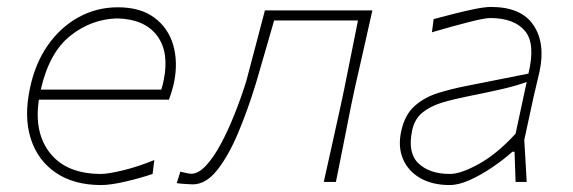

<svg xmlns="http://www.w3.org/2000/svg" viewBox="-20 -524 1649 553"><path d="M271.5 9Q193 9 140.8 -26.5Q88.5 -62 68.5 -125Q48.5 -188 66.5 -271Q81.5 -342 118 -394Q154.5 -446 206.5 -474.5Q258.5 -503 319.5 -503Q384.5 -503 424.5 -473.2Q464.5 -443.5 478.8 -394.5Q493 -345.5 481.5 -288Q479.5 -277 475 -262.2Q470.5 -247.5 466.5 -237H92Q77.5 -141 125 -82Q172.5 -23 271.5 -23Q290.5 -23 333.5 -33.2Q376.5 -43.5 424.5 -63L419.5 -23Q384.5 -11 341.2 -1Q298 9 271.5 9ZM317.5 -471Q242.5 -469 182 -420.5Q121.5 -372 97.5 -266H444.5Q449 -279.5 451.5 -293Q468 -374 432.2 -421.5Q396.5 -469 317.5 -471Z M535 7Q531.5 7 515.2 6Q499 5 489 3.5L499.5 -29.5Q508 -27.5 517.5 -25.5Q527 -23.5 530.5 -23.5Q551.5 -23.5 573.5 -47.2Q595.5 -71 616.5 -110.2Q637.5 -149.5 656.2 -196.8Q675 -244 689.5 -291Q703 -342.5 716.5 -393.2Q730 -444 743 -494H1052.5Q1040 -437.5 1028 -384.8Q1016 -332 1002 -270.5L991.5 -221Q979.5 -160.5 969.2 -108.5Q959 -56.5 947.5 0H912.5Q925 -56 936.8 -109Q948.5 -162 961.5 -221L972 -270.5Q983 -325.5 992.2 -371Q1001.5 -416.5 1011 -465H769.5Q756.5 -419.5 743.5 -374.8Q730.5 -330 716.5 -282Q693.5 -207 665.8 -141Q638 -75 605.5 -34Q573 7 535 7Z M1275 9Q1225.5 9 1190.5 -11Q1155.5 -31 1140.5 -66.5Q1125.5 -102 1136 -148Q1146.5 -194.5 1174.8 -219.2Q1203 -244 1241.5 -256Q1280 -268 1321 -276L1502 -312Q1523 -398.5 1491.8 -435.2Q1460.5 -472 1392 -472Q1375.5 -472 1329.5 -460.2Q1283.5 -448.5 1224 -431L1229 -469Q1251.5 -475 1283.5 -483.2Q1315.5 -491.5 1346 -497.8Q1376.5 -504 1394 -504Q1481 -504 1516.2 -452Q1551.5 -400 1534 -318Q1529.5 -297 1523 -271Q1516.5 -245 1509.5 -211L1490 -121Q1492 -89.5 1493.5 -61.8Q1495 -34 1497 0H1465L1462 -87H1456Q1429.5 -63.5 1397 -41.5Q1364.5 -19.5 1332.5 -5.2Q1300.5 9 1275 9ZM1276 -23Q1307.5 -23 1360 -52.2Q1412.5 -81.5 1465 -139L1497 -288Q1486.5 -284 1469.5 -278.8Q1452.5 -273.5 1418.8 -265.8Q1385 -258 1325 -246Q1287 -238.5 1253.5 -228.5Q1220 -218.5 1197 -200Q1174 -181.5 1167 -148Q1153.5 -83.5 1185.5 -53.2Q1217.5 -23 1276 -23Z"/></svg>

Font: Commissioner Loud Thin
Style: Italic
Weight: 100
Italic angle: -12°
Designer: Kostas Bartsokas
Foundry: Kostas Bartsokas
Version: Version 1.000; ttfautohint (v1.8.3)